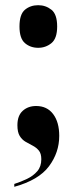

<svg xmlns="http://www.w3.org/2000/svg" viewBox="-20 -564 299 739"><path d="M127 -380Q97 -380 76 -398Q55 -416 55 -462Q55 -509 76 -526.5Q97 -544 127 -544Q156 -544 178 -526.5Q200 -509 200 -462Q200 -416 178 -398Q156 -380 127 -380ZM35 144Q60 136 84 124.5Q108 113 123.5 95Q139 77 139 49Q139 27 129.5 15.5Q120 4 106.5 -3Q93 -10 79 -18Q65 -26 56 -40.5Q47 -55 47 -82Q47 -119 67.5 -137.5Q88 -156 119 -156Q161 -156 184.5 -125Q208 -94 208 -41Q208 23 168.5 76Q129 129 35 155Z"/></svg>

Font: Noto Serif Display SemiCondensed ExtraBold
Style: Regular
Weight: 800
Width: 4
Designer: Monotype Design Team
Foundry: Monotype Imaging Inc.
Version: Version 2.009